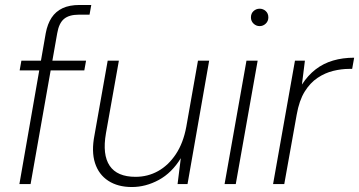

<svg xmlns="http://www.w3.org/2000/svg" viewBox="-20 -740 1444 772"><path d="M58 0 164 -607Q171 -644 187.5 -669Q204 -694 231.5 -707Q259 -720 300 -720H347L340 -681H297Q258 -681 237.5 -664Q217 -647 210 -606L103 0ZM59 -457 66 -496H326L319 -457Z M510 12Q454 12 415.5 -13Q377 -38 362 -84.5Q347 -131 360 -197L413 -496H458L406 -204Q391 -118 421 -73.5Q451 -29 525 -29Q574 -29 615.5 -52Q657 -75 687 -120Q717 -165 729 -230L776 -496H821L734 0H694L707 -104Q671 -45 618.5 -16.5Q566 12 510 12Z M883 0 971 -496H1016L928 0ZM1024 -635Q1010 -635 999.5 -645Q989 -655 989 -670Q989 -686 999.5 -695.5Q1010 -705 1024 -705Q1038 -705 1048.5 -695.5Q1059 -686 1059 -670Q1059 -655 1048.5 -645Q1038 -635 1024 -635Z M1078 0 1166 -496H1206L1194 -400Q1218 -437 1249 -461Q1280 -485 1319 -496.5Q1358 -508 1404 -508L1396 -463H1383Q1353 -463 1320 -455Q1287 -447 1257 -427Q1227 -407 1205 -371.5Q1183 -336 1173 -279L1123 0Z"/></svg>

Font: DM Sans 24pt ExtraLight
Style: Italic
Weight: 250
Italic angle: -10°
Designer: Colophon Foundry, Jonny Pinhorn
Foundry: Colophon Foundry
Version: Version 4.004;gftools[0.9.30]